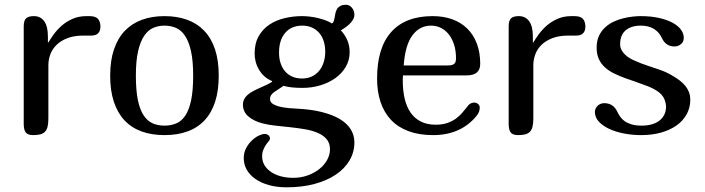

<svg xmlns="http://www.w3.org/2000/svg" viewBox="-20 -570 2975 810"><path d="M403.8 -459Q403.8 -419.9 365.2 -419.9H332Q293 -419.9 264.9 -409.2Q236.8 -398.4 218.8 -380.9Q200.7 -363.3 192.4 -340.8Q184.1 -318.4 184.1 -294.9V-70.8Q184.1 -49.3 180.7 -35.6Q177.2 -22 169.7 -14.2Q162.1 -6.3 149.9 -3.2Q137.7 0 120.1 0Q96.7 0 88.4 -11.5Q80.1 -22.9 80.1 -46.9V-459Q80.1 -482.9 89.8 -492.4Q99.6 -502 123 -502Q150.9 -502 166.5 -480.5Q182.1 -459 182.1 -416V-391.1H184.1Q192.9 -405.8 206.5 -424.8Q220.2 -443.8 239.7 -461.2Q259.3 -478.5 285.4 -490.2Q311.5 -502 345.2 -502H356.9Q381.8 -502 392.3 -491.5Q402.8 -481 403.8 -459Z M673.8 0Q619.6 0 576.9 -15.6Q534.2 -31.2 504.9 -62.7Q475.6 -94.2 460.2 -141.1Q444.8 -188 444.8 -251Q444.8 -314.5 460.9 -361.8Q477.1 -409.2 506.8 -440.2Q536.6 -471.2 578.9 -486.6Q621.1 -502 673.8 -502Q727.1 -502 769.5 -486.6Q812 -471.2 841.8 -439.9Q871.6 -408.7 887.2 -361.6Q902.8 -314.5 902.8 -251Q902.8 -188 887.7 -141.1Q872.6 -94.2 843.3 -62.7Q814 -31.2 771.2 -15.6Q728.5 0 673.8 0ZM673.8 -40Q700.7 -40 722.9 -49.1Q745.1 -58.1 761.2 -81.5Q777.3 -105 786.1 -146Q794.9 -187 794.9 -251Q794.9 -313 785.9 -353.8Q776.9 -394.5 760.7 -418.7Q744.6 -442.9 722.4 -452.4Q700.2 -461.9 673.8 -461.9Q648.4 -461.9 626.5 -452.4Q604.5 -442.9 588.1 -418.7Q571.8 -394.5 562.5 -353.8Q553.2 -313 553.2 -251Q553.2 -189.5 561.5 -148.7Q569.8 -107.9 585.7 -83.7Q601.6 -59.6 623.8 -49.8Q646 -40 673.8 -40Z M1216.3 180.2Q1250 180.2 1278.3 169.9Q1306.6 159.7 1327.6 142.8Q1348.6 126 1360.4 104.2Q1372.1 82.5 1372.1 60.1Q1372.1 33.7 1357.9 17.1Q1343.8 0.5 1320.3 -9.5Q1296.9 -19.5 1266.8 -24.7Q1236.8 -29.8 1205.3 -33.2Q1173.8 -36.6 1143.3 -39.8Q1112.8 -43 1088.4 -49.3Q1050.3 -59.1 1027.6 -78.9Q1004.9 -98.6 1004.9 -127.9Q1004.9 -141.1 1010 -151.4Q1015.1 -161.6 1024.7 -169.9Q1034.2 -178.2 1047.9 -185.5Q1061.5 -192.9 1078.6 -200.2Q1096.7 -208 1108.9 -214.1Q1121.1 -220.2 1127.9 -225.1V-228Q1109.4 -235.4 1095.5 -248Q1081.5 -260.7 1072.3 -276.6Q1063 -292.5 1058.6 -309.8Q1054.2 -327.1 1054.2 -344.2Q1054.2 -387.2 1071.3 -417.2Q1088.4 -447.3 1116.5 -466.1Q1144.5 -484.9 1180.7 -493.4Q1216.8 -502 1254.9 -502Q1269.5 -502 1286.9 -500Q1304.2 -498 1321.3 -493.9Q1338.4 -489.7 1353.8 -484.1Q1369.1 -478.5 1379.9 -471.2Q1385.3 -473.6 1387.7 -480.2Q1390.1 -486.8 1391.6 -495.6Q1393.1 -504.4 1395 -513.9Q1397 -523.4 1401.6 -531.5Q1406.2 -539.6 1415.3 -544.7Q1424.3 -549.8 1439.9 -549.8Q1454.1 -549.8 1464.6 -537.4Q1475.1 -524.9 1475.1 -507.8Q1475.1 -475.6 1418 -441.9Q1455.1 -401.9 1455.1 -350.1Q1455.1 -316.4 1439 -288.6Q1422.9 -260.7 1395.5 -241Q1368.2 -221.2 1332 -210.2Q1295.9 -199.2 1256.3 -199.2Q1204.6 -199.2 1176.3 -208Q1165 -199.7 1154.8 -193.6Q1144.5 -187.5 1136.7 -181.6Q1128.9 -175.8 1124 -168.9Q1119.1 -162.1 1119.1 -151.9Q1119.1 -145 1123.5 -138.7Q1127.9 -132.3 1139.9 -126.7Q1151.9 -121.1 1173.6 -117.2Q1195.3 -113.3 1230 -111.8Q1291.5 -108.9 1337.4 -97.4Q1383.3 -85.9 1414.1 -67.4Q1444.8 -48.8 1460 -23.9Q1475.1 1 1475.1 30.8Q1475.1 71.8 1454.6 106.7Q1434.1 141.6 1396.7 166.7Q1359.4 191.9 1306.6 206.1Q1253.9 220.2 1189 220.2Q1147.9 220.2 1114.7 210.9Q1081.5 201.7 1057.9 185.3Q1034.2 168.9 1021.2 146.5Q1008.3 124 1008.3 97.2Q1008.3 73.2 1018.6 54.4Q1028.8 35.6 1042.7 22.5Q1056.6 9.3 1071.5 2.2Q1086.4 -4.9 1096.2 -4.9Q1106.9 -4.9 1113 1Q1119.1 6.8 1119.1 15.1Q1119.1 19 1114 24.9Q1108.9 30.8 1102.5 40Q1096.2 49.3 1091.1 61.5Q1085.9 73.7 1085.9 89.8Q1085.9 110.4 1095.9 127Q1106 143.6 1123.5 155.5Q1141.1 167.5 1165 173.8Q1189 180.2 1216.3 180.2ZM1352.1 -352.1Q1352.1 -376.5 1345.5 -396.7Q1338.9 -417 1326.4 -431.4Q1314 -445.8 1295.9 -453.9Q1277.8 -461.9 1254.9 -461.9Q1209.5 -461.9 1183.3 -431.6Q1157.2 -401.4 1157.2 -348.1Q1157.2 -323.2 1163.8 -303.2Q1170.4 -283.2 1182.9 -268.8Q1195.3 -254.4 1213.4 -246.6Q1231.4 -238.8 1254.9 -238.8Q1276.9 -238.8 1294.9 -247.1Q1313 -255.4 1325.7 -270.5Q1338.4 -285.6 1345.2 -306.4Q1352.1 -327.1 1352.1 -352.1Z M1956.1 -126Q1960.4 -131.3 1967 -134.3Q1973.6 -137.2 1981 -137.2Q1989.7 -137.2 1996.8 -131.3Q2003.9 -125.5 2003.9 -116.2Q2003.9 -97.7 1991.2 -82Q1924.3 0 1807.1 0Q1748.5 0 1704.1 -16.4Q1659.7 -32.7 1630.1 -63.7Q1600.6 -94.7 1585.7 -138.9Q1570.8 -183.1 1570.8 -238.8Q1570.8 -368.2 1630.6 -435.1Q1690.4 -502 1805.2 -502Q1850.6 -502 1887.5 -488.8Q1924.3 -475.6 1950.7 -450Q1977.1 -424.3 1991.5 -386.7Q2005.9 -349.1 2005.9 -300.8Q2005.9 -252 1949.2 -252H1680.2Q1679.7 -248 1679.4 -242.4Q1679.2 -236.8 1679.2 -230Q1679.2 -187 1687.5 -152.6Q1695.8 -118.2 1712.9 -94Q1730 -69.8 1756.1 -56.9Q1782.2 -43.9 1817.9 -43.9Q1847.2 -43.9 1868.2 -51.5Q1889.2 -59.1 1904.1 -70.1Q1918.9 -81.1 1929.2 -93.3Q1939.5 -105.5 1946.8 -114.3ZM1798.8 -461.9Q1750.5 -461.9 1720 -421.1Q1689.5 -380.4 1683.1 -293.9H1870.1Q1887.7 -293.9 1895.8 -300.3Q1903.8 -306.6 1903.8 -323.2Q1903.8 -356.9 1895.3 -382.8Q1886.7 -408.7 1872.3 -426.3Q1857.9 -443.8 1838.9 -452.9Q1819.8 -461.9 1798.8 -461.9Z M2449.7 -459Q2449.7 -419.9 2411.1 -419.9H2377.9Q2338.9 -419.9 2310.8 -409.2Q2282.7 -398.4 2264.6 -380.9Q2246.6 -363.3 2238.3 -340.8Q2230 -318.4 2230 -294.9V-70.8Q2230 -49.3 2226.6 -35.6Q2223.1 -22 2215.6 -14.2Q2208 -6.3 2195.8 -3.2Q2183.6 0 2166 0Q2142.6 0 2134.3 -11.5Q2126 -22.9 2126 -46.9V-459Q2126 -482.9 2135.7 -492.4Q2145.5 -502 2168.9 -502Q2196.8 -502 2212.4 -480.5Q2228 -459 2228 -416V-391.1H2230Q2238.8 -405.8 2252.4 -424.8Q2266.1 -443.8 2285.6 -461.2Q2305.2 -478.5 2331.3 -490.2Q2357.4 -502 2391.1 -502H2402.8Q2427.7 -502 2438.2 -491.5Q2448.7 -481 2449.7 -459Z M2790 -122.1Q2787.6 -152.3 2770.3 -171.1Q2752.9 -189.9 2715.8 -205.1L2658.7 -226.1L2620.1 -239.3Q2595.2 -248.5 2573 -259Q2550.8 -269.5 2533.9 -284.2Q2517.1 -298.8 2507.1 -319.3Q2497.1 -339.8 2497.1 -369.1Q2497.1 -397.5 2506.8 -418.5Q2516.6 -439.5 2532.7 -454.3Q2548.8 -469.2 2568.8 -478.5Q2588.9 -487.8 2609.6 -492.9Q2630.4 -498 2649.4 -500Q2668.5 -502 2682.1 -502Q2726.1 -502 2760 -494.4Q2793.9 -486.8 2817.4 -474.1Q2840.8 -461.4 2852.8 -444.8Q2864.7 -428.2 2864.7 -410.2Q2864.7 -394 2853 -384Q2841.3 -374 2825.7 -374Q2806.6 -374 2793.5 -383.1Q2780.3 -392.1 2772 -410.2Q2747.1 -461.9 2683.1 -461.9Q2643.6 -461.9 2619.9 -442.4Q2596.2 -422.9 2596.2 -383.3Q2596.2 -370.1 2601.8 -359.6Q2607.4 -349.1 2616 -340.6Q2624.5 -332 2635.3 -325.4Q2646 -318.8 2656.7 -314.5L2684.6 -302.7L2717.8 -291Q2731.4 -286.1 2744.6 -282Q2757.8 -277.8 2770.8 -272.9Q2783.7 -268.1 2796.1 -262Q2808.6 -255.9 2821.3 -248Q2835.4 -239.7 2848.1 -230Q2860.8 -220.2 2870.6 -208.5Q2880.4 -196.8 2886.2 -182.1Q2892.1 -167.5 2892.1 -148.9Q2892.1 -115.7 2877 -88.1Q2861.8 -60.5 2834.5 -41Q2807.1 -21.5 2769 -10.7Q2731 0 2685.1 0Q2648.4 0 2613.5 -6.6Q2578.6 -13.2 2551 -25.9Q2523.4 -38.6 2506.6 -56.6Q2489.7 -74.7 2489.7 -98.1Q2489.7 -106 2493.2 -112.8Q2496.6 -119.6 2502 -124.5Q2507.3 -129.4 2514.4 -132.1Q2521.5 -134.8 2528.8 -134.8Q2567.4 -134.8 2584 -99.1Q2588.9 -88.9 2595.9 -78.4Q2603 -67.9 2614.7 -59.3Q2626.5 -50.8 2643.8 -45.4Q2661.1 -40 2687 -40Q2709 -40 2727.8 -44.9Q2746.6 -49.8 2760.5 -60.1Q2774.4 -70.3 2782.2 -85.7Q2790 -101.1 2790 -122.1Z"/></svg>

Font: Marmelad
Style: Regular
Weight: 400
Designer: Manvel Shmavonyan
Foundry: Cyreal (www.cyreal.org)
Version: Version 1.000